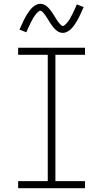

<svg xmlns="http://www.w3.org/2000/svg" viewBox="-20 -985 540 1005"><path d="M425 0H75V-37H230V-698H75V-735H425V-698H270V-37H425ZM309 -813Q302 -813 295 -815Q288 -817 282 -821Q276 -825 270.5 -830Q265 -835 260.5 -840.5Q256 -846 252 -851.5Q248 -857 244 -863Q240 -869 236 -875.5Q232 -882 228 -888.5Q224 -895 220 -901Q216 -907 212 -912Q208 -917 202 -923Q196 -929 191 -929Q187 -929 184 -926.5Q181 -924 178 -921.5Q175 -919 171 -914.5Q167 -910 165.5 -908Q164 -906 162.5 -903.5Q161 -901 159 -898.5Q157 -896 155 -893Q153 -890 151.5 -886.5Q150 -883 148 -879.5Q146 -876 144 -872.5Q142 -869 140 -864.5Q138 -860 136 -856Q134 -852 131.5 -847Q129 -842 127 -837Q125 -832 122.5 -827Q120 -822 118 -816L82 -830Q86 -839 90 -847.5Q94 -856 97.5 -864Q101 -872 104.5 -879Q108 -886 111.5 -892.5Q115 -899 118.5 -905Q122 -911 125.5 -916Q129 -921 132 -925.5Q135 -930 140.5 -936.5Q146 -943 151 -947.5Q156 -952 162.5 -956Q169 -960 176 -962.5Q183 -965 191 -965Q198 -965 205 -963Q212 -961 218 -957Q224 -953 229.5 -948Q235 -943 239.5 -937.5Q244 -932 248 -926.5Q252 -921 256 -915Q260 -909 264 -902.5Q268 -896 272 -889.5Q276 -883 280 -877Q284 -871 288 -866Q292 -861 298 -855Q304 -849 309 -849Q313 -849 316 -851.5Q319 -854 322 -856.5Q325 -859 329 -863.5Q333 -868 334.5 -870Q336 -872 337.5 -874.5Q339 -877 341 -879.5Q343 -882 345 -885Q347 -888 348.5 -891.5Q350 -895 352 -898.5Q354 -902 356 -905.5Q358 -909 360 -913.5Q362 -918 364 -922Q366 -926 368.5 -931Q371 -936 373 -941Q375 -946 377.5 -951Q380 -956 382 -962L418 -948Q414 -939 410 -930.5Q406 -922 402.5 -914Q399 -906 395.5 -899Q392 -892 388.5 -885.5Q385 -879 381.5 -873Q378 -867 374.5 -862Q371 -857 368 -852.5Q365 -848 359.5 -841.5Q354 -835 349 -830.5Q344 -826 337.5 -822Q331 -818 324 -815.5Q317 -813 309 -813Z"/></svg>

Font: Iosevka Term Curly Extralight
Style: Regular
Weight: 200
Designer: Belleve Invis
Foundry: Belleve Invis
Version: Version 32.3.0